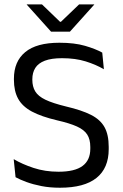

<svg xmlns="http://www.w3.org/2000/svg" viewBox="-20 -845 561 876"><path d="M253.5 11.5Q207.5 11.5 169.2 4Q131 -3.5 101 -14.5Q71 -25.5 51 -36.5L42.5 -119Q81 -96 133.2 -78.8Q185.5 -61.5 247 -61.5Q321 -61.5 356.5 -87.8Q392 -114 392 -166.5V-174.5Q392 -209 378 -231Q364 -253 330.8 -268Q297.5 -283 240.5 -296Q168.5 -313 125.2 -336.2Q82 -359.5 62.8 -394.5Q43.5 -429.5 43.5 -481.5V-486Q43.5 -564.5 95 -607.2Q146.5 -650 251 -650Q319.5 -650 367.8 -636Q416 -622 446.5 -605L454 -529Q418.5 -550 371.2 -564.8Q324 -579.5 263 -579.5Q214.5 -579.5 184.5 -568Q154.5 -556.5 141 -535Q127.5 -513.5 127.5 -483V-481Q127.5 -450 140.8 -428Q154 -406 187.2 -390Q220.5 -374 282 -359Q352.5 -342.5 395 -321Q437.5 -299.5 456.8 -265Q476 -230.5 476 -175V-164.5Q476 -78 420.2 -33.2Q364.5 11.5 253.5 11.5ZM213 -700.5 102 -824V-825H171.5L254 -745.5H258L341 -825H410V-824L299 -700.5Z"/></svg>

Font: Anek Latin
Style: Regular
Weight: 400
Designer: Yesha Goshar
Foundry: Ek Type
Version: Version 1.003